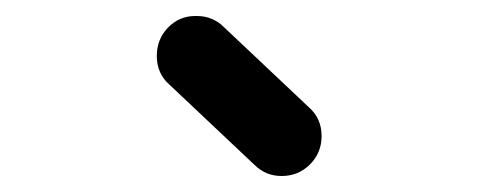

<svg xmlns="http://www.w3.org/2000/svg" viewBox="-20 -725 600 240"><path d="M224 -705Q225 -705 226 -705Q246 -705 260 -691Q366 -591 366 -591Q382 -577 382 -555Q382 -534 367.5 -519.5Q353 -505 332 -505Q312 -505 298 -519Q192 -619 192 -619Q176 -633 176 -655Q176 -676 190 -690.5Q204 -705 224 -705Z"/></svg>

Font: Brass Mono
Style: Regular
Weight: 400
Monospace: yes
Version: Version 1.100; ttfautohint (v1.8.3) -l 8 -r 50 -G 200 -x 14 